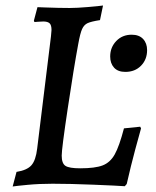

<svg xmlns="http://www.w3.org/2000/svg" viewBox="-20 -667 567 697"><path d="M26 10 40 -43Q78 -49 94 -67Q110 -85 115 -128L165 -535Q167 -553 167 -558Q167 -576 160 -582.5Q153 -589 137 -589Q127 -589 117.5 -588Q108 -587 105 -587Q105 -588 104 -589.5Q103 -591 103 -592L116 -641L142 -640Q194 -638 233 -638Q259 -638 300 -641.5Q341 -645 354 -647L343 -594Q311 -589 298 -583Q285 -577 278 -561.5Q271 -546 264 -507Q248 -421 226 -274Q204 -127 204 -102Q204 -74 217.5 -65Q231 -56 271 -56Q325 -56 352.5 -66.5Q380 -77 396.5 -106.5Q413 -136 430 -201L489 -207L492 -201Q487 -184 471 -124.5Q455 -65 440 1L433 9Q406 7 319.5 3.5Q233 0 171 0Q123 0 80.5 4Q38 8 26 10ZM380 -462Q380 -495 402 -518Q424 -541 458 -541Q485 -541 499.5 -525.5Q514 -510 514 -485Q514 -451 492 -428.5Q470 -406 435 -406Q408 -406 394 -421.5Q380 -437 380 -462Z"/></svg>

Font: Alegreya SC Medium
Style: Italic
Weight: 500
Italic angle: -7°
Designer: Juan Pablo del Peral
Foundry: Huerta Tipografica
Version: Version 2.007; ttfautohint (v1.6)